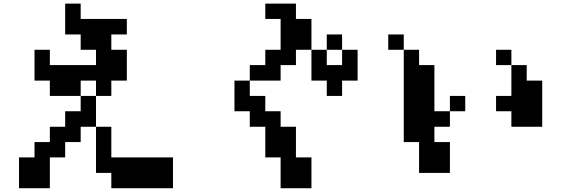

<svg xmlns="http://www.w3.org/2000/svg" viewBox="-20 -879 3040 1040"><path d="M83 -26.4H167V-109.4H250V-192.4H333V-276.4H417V-359.4H500V-192.4H583V-26.4H917V140.6H583V57.6H500V-192.4H417V-109.4H333V-26.4H250V140.6H83ZM500 -359.4V-442.4H417V-359.4H250V-442.4H167V-609.4H250V-526.4H500V-609.4H417V-692.4H333V-859.4H417V-776.4H667V-692.4H583V-609.4H667V-442.4H583V-359.4Z M1750 -526.4H1833V-609.4H1750ZM1250 -276.4V-442.4H1333V-526.4H1417V-609.4H1500V-776.4H1417V-859.4H1583V-776.4H1667V-609.4H1583V-526.4H1500V-442.4H1333V-359.4H1417V-276.4H1500V-192.4H1583V-26.4H1667V140.6H1500V-26.4H1417V-192.4H1333V-276.4ZM1833 -609.4H1917V-442.4H1833V-359.4H1750V-442.4H1667V-609.4H1750V-692.4H1833Z M2667 -276.4V-359.4H2750V-526.4H2833V-442.4H2917V-192.4H2750V-276.4ZM2083 -609.4V-692.4H2167V-609.4ZM2750 -526.4H2667V-609.4H2750ZM2417 -276.4V-192.4H2333V-109.4H2417V57.6H2250V-109.4H2167V-609.4H2250V-526.4H2333V-276.4ZM2417 -276.4V-359.4H2500V-276.4Z"/></svg>

Font: KH Dot Dougenzaka 12
Style: Regular
Weight: 400
Designer: Original version for X68000 by Keitarou Hiraki (http://hp.vector.co.jp/authors/VA000874/) / TrueType conversion by Homem
Version: Version 1.00.20150527